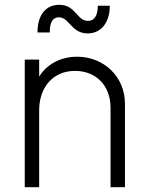

<svg xmlns="http://www.w3.org/2000/svg" viewBox="-20 -779 612 799"><path d="M83 0H143V-320C143 -416 201 -484 292 -484C377 -484 440 -426 440 -330V0H500V-347C500 -462 410 -543 301 -543C232 -543 174 -511 143 -460V-531H83ZM136 -644H187C187 -690 202 -707 225 -707C269 -707 276 -640 345 -640C402 -640 437 -687 437 -755H387C387 -713 372 -692 346 -692C300 -692 295 -759 227 -759C170 -759 136 -716 136 -644Z"/></svg>

Font: Mluvka Light
Style: Regular
Weight: 300
Designer: Modified by Jiří Krblich, Original typeface by Gumpita Rahayu
Foundry: Gumpita Rahayu & Jiří Krblich
Version: Version 2.000;Glyphs 3.1.1 (3134)